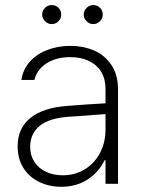

<svg xmlns="http://www.w3.org/2000/svg" viewBox="-20 -717 558 749"><path d="M240.2 -303.7Q276.4 -306.6 319.3 -309.6Q362.3 -312.5 391.6 -314V-371.1Q391.6 -408.7 375 -436.3Q358.4 -463.9 327.4 -479Q296.4 -494.1 253.9 -494.1Q199.7 -494.1 162.1 -470.2Q124.5 -446.3 114.3 -405.3H63.5Q69.3 -445.3 95.5 -475.3Q121.6 -505.4 163.3 -521.7Q205.1 -538.1 255.9 -538.1Q303.7 -538.1 345.7 -520.5Q387.7 -502.9 414.1 -464.4Q440.4 -425.8 440.4 -367.2V0H391.6V-91.8H387.7Q366.2 -46.4 322.5 -17.3Q278.8 11.7 218.8 11.7Q171.9 11.7 133.1 -7.1Q94.2 -25.9 71.5 -61.5Q48.8 -97.2 48.8 -146.5Q48.8 -216.3 97.9 -256.3Q147 -296.4 240.2 -303.7ZM224.6 -33.2Q272.9 -33.2 311 -56.6Q349.1 -80.1 370.4 -120.8Q391.6 -161.6 391.6 -211.9V-272L359.4 -269.5Q279.8 -263.2 250 -261.7Q170.9 -256.3 134.3 -225.6Q97.7 -194.8 97.7 -144.5Q97.7 -110.8 114.3 -85.4Q130.9 -60.1 159.7 -46.6Q188.5 -33.2 224.6 -33.2ZM144.5 -660.2Q144.5 -675.3 155.8 -686.3Q167 -697.3 181.6 -697.3Q197.8 -697.3 208.3 -686.5Q218.8 -675.8 218.8 -660.2Q218.8 -645 208 -634Q197.3 -623 181.6 -623Q167 -623 155.8 -634.3Q144.5 -645.5 144.5 -660.2ZM306.6 -660.2Q306.6 -675.3 317.9 -686.3Q329.1 -697.3 343.8 -697.3Q359.4 -697.3 370.1 -686.5Q380.9 -675.8 380.9 -660.2Q380.9 -645.5 369.9 -634.3Q358.9 -623 343.8 -623Q329.1 -623 317.9 -634.3Q306.6 -645.5 306.6 -660.2Z"/></svg>

Font: Pretendard ExtraLight
Style: Regular
Weight: 200
Designer: Base glyphs from Inter by Rasmus Andersson; Hangeul glyphs from Noto Sans CJK(Source Han Sans) by Jang Soo-young and Kan
Foundry: Kil Hyung-jin
Version: Version 1.309